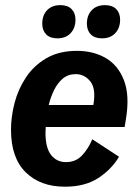

<svg xmlns="http://www.w3.org/2000/svg" viewBox="-20 -709 532 742"><path d="M230.8 12.5Q135.8 12.5 79.2 -43.3Q22.5 -99.2 22.5 -207.5Q22.5 -257.5 36.2 -310.8Q50 -364.2 80.4 -410Q110.8 -455.8 159.6 -484.2Q208.3 -512.5 277.5 -512.5Q340.8 -512.5 388.8 -484.6Q436.7 -456.7 459.2 -398.3Q481.7 -340 466.7 -249.2L461.7 -218.3H156.7Q155.8 -206.7 155.8 -195.8Q155.8 -137.5 177.5 -110Q199.2 -82.5 235 -82.5Q273.3 -82.5 297.5 -108.8Q321.7 -135 336.7 -170.8L440 -103.3Q410.8 -54.2 359.6 -20.8Q308.3 12.5 230.8 12.5ZM272.5 -422.5Q243.3 -422.5 222.9 -405.4Q202.5 -388.3 189.2 -361.2Q175.8 -334.2 168.3 -303.3H340.8Q351.7 -365.8 329.2 -394.2Q306.7 -422.5 272.5 -422.5ZM201.7 -560.8Q173.3 -560.8 158.3 -576.2Q143.3 -591.7 143.3 -617.5Q143.3 -650 162.1 -669.6Q180.8 -689.2 213.3 -689.2Q241.7 -689.2 256.7 -673.8Q271.7 -658.3 271.7 -633.3Q271.7 -600.8 252.9 -580.8Q234.2 -560.8 201.7 -560.8ZM374.2 -560.8Q345.8 -560.8 330.8 -576.2Q315.8 -591.7 315.8 -617.5Q315.8 -650 334.6 -669.6Q353.3 -689.2 385.8 -689.2Q414.2 -689.2 429.2 -673.8Q444.2 -658.3 444.2 -633.3Q444.2 -600.8 425.4 -580.8Q406.7 -560.8 374.2 -560.8Z"/></svg>

Font: Familjen Grotesk GF
Style: Bold Italic
Weight: 700
Designer: Anders Wikstroem, Jonas Baeckman, Matilda Gysing, Kristian Moeller
Foundry: Familjen STHML AB
Version: Version 2.000; Beta; Release 4; Build 6